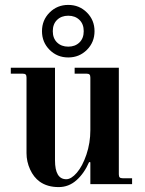

<svg xmlns="http://www.w3.org/2000/svg" viewBox="-20 -750 590 782"><path d="M24 -450H72C78 -450 82.2 -448.8 84.5 -446.5C86.8 -444.2 88 -440 88 -434V-126C88 -103.3 92.8 -81.3 102.5 -60C112.2 -38.7 125.3 -22 142 -10C162.7 4.7 188.3 12 219 12C246.3 12 270.5 2.7 291.5 -16C312.5 -34.7 329.7 -59.3 343 -90L348 -89V0H518V-24H480C474 -24 469.8 -25.2 467.5 -27.5C465.2 -29.8 464 -34 464 -40V-474H284V-450H332C338 -450 342.2 -448.8 344.5 -446.5C346.8 -444.2 348 -440 348 -434V-220C348 -185.3 342.7 -152.2 332 -120.5C321.3 -88.8 308.3 -64.2 293 -46.5C277.7 -28.8 263.3 -20 250 -20C219.3 -20 204 -45.7 204 -97V-474H24ZM151 -623C151 -593 161.3 -567.7 182 -547C202.7 -526.3 228 -516 258 -516C288 -516 313.3 -526.3 334 -547C354.7 -567.7 365 -593 365 -623C365 -653 354.7 -678.3 334 -699C313.3 -719.7 288 -730 258 -730C228 -730 202.7 -719.7 182 -699C161.3 -678.3 151 -653 151 -623ZM195 -623C195 -642.3 200.8 -657.7 212.5 -669C224.2 -680.3 239.3 -686 258 -686C276.7 -686 291.8 -680.3 303.5 -669C315.2 -657.7 321 -642.3 321 -623C321 -603.7 315.2 -588.3 303.5 -577C291.8 -565.7 276.7 -560 258 -560C239.3 -560 224.2 -565.7 212.5 -577C200.8 -588.3 195 -603.7 195 -623Z"/></svg>

Font: Km Standard TT
Style: Bold
Weight: 700
Designer: Alexey Kryukov <alexios@thessalonica.org.ru>
Version: Version 2.0.2